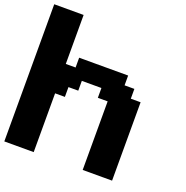

<svg xmlns="http://www.w3.org/2000/svg" viewBox="-151 -1013 1114 1151"><g transform="rotate(20 406.0 -437.5)"><path d="M500 0H687.5V-500H625V-562.5H562.5V-625H250V-562.5H187.5V-875H0V0H187.5V-375H250V-437.5H312.5V-500H437.5V-437.5H500Z"/></g></svg>

Font: Faithful 32x
Style: Semibold
Weight: 400
Foundry: Faithful Resource Pack
Version: Version 1.0; January 27, 2023